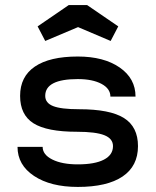

<svg xmlns="http://www.w3.org/2000/svg" viewBox="-20 -735 620 765"><path d="M49.8 -149.9H149.9Q149.9 -118.7 188.5 -99.4Q227.1 -80.1 290 -80.1Q357.9 -80.1 394 -98.9Q430.2 -117.7 430.2 -152.8Q430.2 -182.6 395.8 -196.3Q361.3 -210 286.1 -210Q167 -210 113.5 -243.7Q60.1 -277.3 60.1 -353Q60.1 -429.7 118.9 -469.7Q177.7 -509.8 290 -509.8Q393.6 -509.8 456.8 -466.1Q520 -422.4 520 -350.1H419.9Q419.9 -381.8 384.3 -400.9Q348.6 -419.9 290 -419.9Q160.2 -419.9 160.2 -353Q160.2 -324.7 191.7 -312.3Q223.1 -299.8 294.9 -299.8Q418.5 -299.8 474.1 -264.6Q529.8 -229.5 529.8 -152.8Q529.8 -73.2 468.3 -31.7Q406.7 9.8 290 9.8Q181.6 9.8 115.7 -33.9Q49.8 -77.6 49.8 -149.9ZM160.2 -571.8 129.9 -629.9 253.9 -714.8H327.1L451.2 -629.9L420.9 -571.8L291 -627Z"/></svg>

Font: Optician Sans
Style: Regular
Weight: 400
Designer: Fábio Duarte Martins, Simen Schikulski
Version: Version 1.002